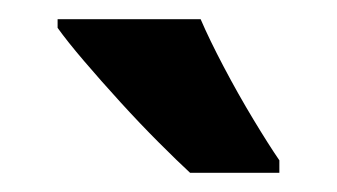

<svg xmlns="http://www.w3.org/2000/svg" viewBox="-20 -786 351 200"><path d="M189 -766Q198 -745 213 -716.5Q228 -688 244 -661.5Q260 -635 271 -619V-606H178Q165 -618 145.5 -637.5Q126 -657 105.5 -679.5Q85 -702 67.5 -722.5Q50 -743 40 -757V-766Z"/></svg>

Font: Noto Sans Arabic ExtCond
Style: Bold
Weight: 700
Width: 2
Designer: Monotype Design Team, Nadine Chahine, Nizar Qandah and Khaled Hosny
Foundry: Monotype Imaging Inc.
Version: Version 2.012; ttfautohint (v1.8.4.7-5d5b)